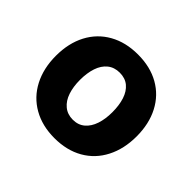

<svg xmlns="http://www.w3.org/2000/svg" viewBox="-100 -825 591 591"><g transform="rotate(45 196.0 -529.0)"><path d="M20.4 -529.3Q20.4 -584.1 41.9 -625.1Q63.5 -666.1 103.3 -688.5Q143.1 -710.9 196.3 -710.9Q250 -710.9 289.6 -688.5Q329.1 -666.1 350.4 -625.1Q371.8 -584.1 371.8 -529.3Q371.8 -475 350.4 -433.5Q329.1 -392 289.6 -369.4Q250 -346.7 196.3 -346.7Q143.1 -346.7 103.3 -369.4Q63.5 -392 41.9 -433.5Q20.4 -475 20.4 -529.3ZM266.3 -529.3Q266.3 -559.3 258.9 -582.4Q251.4 -605.5 235.8 -618.6Q220.2 -631.6 196.3 -631.6Q172.9 -631.6 156.8 -618.6Q140.7 -605.5 133 -582.4Q125.3 -559.3 125.3 -529.3Q125.3 -499.7 133 -476.6Q140.7 -453.5 156.8 -440.2Q172.9 -426.8 196.3 -426.8Q219.7 -426.8 235.3 -440.2Q250.9 -453.5 258.6 -476.6Q266.3 -499.7 266.3 -529.3Z"/></g></svg>

Font: Pretendard Std Variable
Style: Regular
Weight: 400
Designer: Base glyphs from Inter by Rasmus Andersson; Hangeul glyphs from Noto Sans CJK(Source Han Sans) by Jang Soo-young and Kan
Foundry: Kil Hyung-jin
Version: Version 1.309;Glyphs 3.2 (3225)